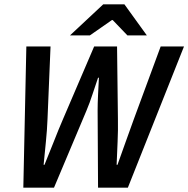

<svg xmlns="http://www.w3.org/2000/svg" viewBox="-20 -869 872 889"><path d="M88 0 102 -654H214L200 -318Q198 -266 192.5 -212.5Q187 -159 182 -106H186Q208 -159 229 -213Q250 -267 272 -318L416 -654H522L526 -318Q527 -266 524.5 -212.5Q522 -159 520 -106H524Q543 -159 562 -212.5Q581 -266 600 -318L724 -654H832L572 0H434L432 -356Q432 -390 434 -430.5Q436 -471 438 -509H434Q421 -472 408.5 -433Q396 -394 380 -356L230 0ZM304 -705 458 -849H556L660 -705H570L502 -776H498L396 -705Z"/></svg>

Font: Source Sans 3 Semibold
Style: Italic
Weight: 600
Italic angle: -11°
Designer: Paul D. Hunt
Foundry: Adobe
Version: Version 3.052;hotconv 1.1.0;makeotfexe 2.6.0